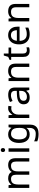

<svg xmlns="http://www.w3.org/2000/svg" viewBox="1953 -2730 1017 4963"><g transform="rotate(-90 2461.5 -248.5)"><path d="M673 -546Q764 -546 809 -499.5Q854 -453 854 -349V0H767V-345Q767 -408 740.5 -440Q714 -472 658 -472Q580 -472 546.5 -427Q513 -382 513 -296V0H426V-345Q426 -408 399 -440Q372 -472 316 -472Q262 -472 231 -449.5Q200 -427 186.5 -384Q173 -341 173 -278V0H85V-536H156L169 -463H174Q191 -491 215.5 -509.5Q240 -528 270 -537Q300 -546 332 -546Q394 -546 435.5 -524Q477 -502 496 -456H501Q528 -502 574.5 -524Q621 -546 673 -546Z M1108 -536V0H1020V-536ZM1065 -737Q1085 -737 1100.5 -723.5Q1116 -710 1116 -681Q1116 -653 1100.5 -639Q1085 -625 1065 -625Q1043 -625 1028 -639Q1013 -653 1013 -681Q1013 -710 1028 -723.5Q1043 -737 1065 -737Z M1468 -546Q1521 -546 1563.5 -526Q1606 -506 1636 -465H1641L1653 -536H1723V9Q1723 85 1697 136.5Q1671 188 1618 214Q1565 240 1483 240Q1425 240 1376.5 231.5Q1328 223 1290 206V125Q1328 145 1379 156Q1430 167 1488 167Q1557 167 1596.5 126.5Q1636 86 1636 16V-5Q1636 -17 1637 -39.5Q1638 -62 1639 -71H1635Q1607 -30 1565.5 -10Q1524 10 1469 10Q1365 10 1306.5 -63Q1248 -136 1248 -267Q1248 -395 1306.5 -470.5Q1365 -546 1468 -546ZM1480 -472Q1413 -472 1376 -418.5Q1339 -365 1339 -266Q1339 -167 1375.5 -114.5Q1412 -62 1482 -62Q1523 -62 1552 -72.5Q1581 -83 1600 -105.5Q1619 -128 1628 -163Q1637 -198 1637 -246V-267Q1637 -340 1620.5 -385Q1604 -430 1569 -451Q1534 -472 1480 -472Z M2143 -546Q2158 -546 2175.5 -544.5Q2193 -543 2206 -540L2195 -459Q2182 -462 2166.5 -464Q2151 -466 2137 -466Q2096 -466 2060 -443.5Q2024 -421 2002.5 -380.5Q1981 -340 1981 -286V0H1893V-536H1965L1975 -438H1979Q2005 -482 2046 -514Q2087 -546 2143 -546Z M2489 -545Q2587 -545 2634 -502Q2681 -459 2681 -365V0H2617L2600 -76H2596Q2573 -47 2548.5 -27.5Q2524 -8 2492.5 1Q2461 10 2416 10Q2343 10 2295 -28.5Q2247 -67 2247 -149Q2247 -229 2310 -272.5Q2373 -316 2504 -320L2595 -323V-355Q2595 -422 2566 -448Q2537 -474 2484 -474Q2442 -474 2404 -461.5Q2366 -449 2333 -433L2306 -499Q2341 -518 2389 -531.5Q2437 -545 2489 -545ZM2515 -259Q2415 -255 2376.5 -227Q2338 -199 2338 -148Q2338 -103 2365.5 -82Q2393 -61 2436 -61Q2504 -61 2549 -98.5Q2594 -136 2594 -214V-262Z M3105 -546Q3201 -546 3250 -499.5Q3299 -453 3299 -349V0H3212V-343Q3212 -408 3183 -440Q3154 -472 3092 -472Q3003 -472 2969 -422Q2935 -372 2935 -278V0H2847V-536H2918L2931 -463H2936Q2954 -491 2980.5 -509.5Q3007 -528 3039 -537Q3071 -546 3105 -546Z M3644 -62Q3664 -62 3685 -65.5Q3706 -69 3719 -73V-6Q3705 1 3679 5.5Q3653 10 3629 10Q3587 10 3551.5 -4.5Q3516 -19 3494 -55Q3472 -91 3472 -156V-468H3396V-510L3473 -545L3508 -659H3560V-536H3715V-468H3560V-158Q3560 -109 3583.5 -85.5Q3607 -62 3644 -62Z M4033 -546Q4102 -546 4151.5 -516Q4201 -486 4227.5 -431.5Q4254 -377 4254 -304V-251H3887Q3889 -160 3933.5 -112.5Q3978 -65 4058 -65Q4109 -65 4148.5 -74.5Q4188 -84 4230 -102V-25Q4189 -7 4149 1.5Q4109 10 4054 10Q3978 10 3919.5 -21Q3861 -52 3828.5 -113.5Q3796 -175 3796 -264Q3796 -352 3825.5 -415Q3855 -478 3908.5 -512Q3962 -546 4033 -546ZM4032 -474Q3969 -474 3932.5 -433.5Q3896 -393 3889 -321H4162Q4161 -389 4130 -431.5Q4099 -474 4032 -474Z M4648 -546Q4744 -546 4793 -499.5Q4842 -453 4842 -349V0H4755V-343Q4755 -408 4726 -440Q4697 -472 4635 -472Q4546 -472 4512 -422Q4478 -372 4478 -278V0H4390V-536H4461L4474 -463H4479Q4497 -491 4523.5 -509.5Q4550 -528 4582 -537Q4614 -546 4648 -546Z"/></g></svg>

Font: Noto Sans Cham
Style: Regular
Weight: 400
Designer: Monotype Design Team
Foundry: Monotype Imaging Inc.
Version: Version 2.002